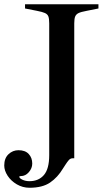

<svg xmlns="http://www.w3.org/2000/svg" viewBox="-55 -693 506 905"><path d="M-35 87Q-35 53 -15 34Q5 15 32 15Q64 15 80.5 33Q97 51 97 78Q97 100 81 118.5Q65 137 43 137Q36 137 36 140Q36 147 50.5 154Q65 161 84 161Q127 161 152 132Q177 103 177 38V-583Q177 -605 173 -615.5Q169 -626 157 -631.5Q145 -637 119 -642L63 -653V-673H409V-653L354 -642Q327 -637 315.5 -631.5Q304 -626 299.5 -615.5Q295 -605 295 -583V53H288Q277 53 269.5 61.5Q262 70 254 82.5Q246 95 242 101Q217 143 181 167.5Q145 192 84 192Q52 192 24.5 176Q-3 160 -19 135.5Q-35 111 -35 87Z"/></svg>

Font: Ibarra Real Nova SemiBold
Style: Regular
Weight: 600
Designer: Jose Maria Ribagorda & Octavio Pardo
Foundry: Jose Maria Ribagorda
Version: Version 1.014